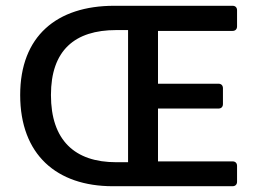

<svg xmlns="http://www.w3.org/2000/svg" viewBox="-20 -644 894 664"><path d="M49.8 -315.4C49.8 -109.4 175.8 0 370.1 0H784.2C793.9 0 799.8 -5.9 799.8 -15.6V-70.3C799.8 -80.1 793.9 -85.9 784.2 -85.9H526.4V-268.6H735.4C745.1 -268.6 751 -274.4 751 -284.2V-338.9C751 -348.6 745.1 -354.5 735.4 -354.5H526.4V-537.1H784.2C793.9 -537.1 799.8 -543 799.8 -552.7V-608.4C799.8 -618.2 793.9 -624 784.2 -624H375C175.8 -624 49.8 -518.6 49.8 -315.4ZM422.9 -83H381.8C238.3 -83 156.2 -159.2 156.2 -315.4C156.2 -469.7 238.3 -540 381.8 -540H422.9Z"/></svg>

Font: Ed Sans Neue Medium
Style: Regular
Weight: 500
Designer: Stephen Hutchings
Version: Version 1.004;PS 001.004;hotconv 1.0.88;makeotf.lib2.5.64775